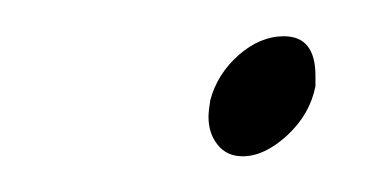

<svg xmlns="http://www.w3.org/2000/svg" viewBox="-20 -299 204 107"><path d="M115.2 -211.9Q106.4 -211.9 101.3 -218.3Q96.2 -224.6 96.2 -233.9Q96.2 -237.3 97.2 -243.2Q101.1 -257.8 113 -268.3Q125 -278.8 138.2 -278.8Q155.8 -278.8 155.8 -256.8V-251Q152.8 -235.4 140.1 -223.6Q127.4 -211.9 115.2 -211.9Z"/></svg>

Font: Comic Neue Light
Style: Italic
Weight: 300
Italic angle: -12°
Designer: Craig Rozynski
Foundry: Craig Rozynski
Version: Version 2.003;hotconv 1.0.109;makeotfexe 2.5.65596